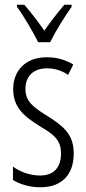

<svg xmlns="http://www.w3.org/2000/svg" viewBox="-20 -785 366 815"><path d="M142 -606H193C216 -653 254 -714 284 -756V-765H253C219 -724 198 -697 168 -655C141 -694 108 -737 83 -765H52V-756C81 -717 118 -653 142 -606ZM293 -134C293 -218 245 -252 179 -294C116 -333 88 -357 88 -408C88 -463 124 -495 179 -495C212 -495 244 -485 269 -467L291 -511C259 -531 221 -542 179 -542C88 -542 36 -485 36 -407C36 -327 84 -290 151 -248C211 -213 239 -189 239 -133C239 -74 208 -40 150 -40C107 -40 64 -56 35 -78V-21C61 -5 102 10 151 10C243 10 293 -44 293 -134Z"/></svg>

Font: Noto Sans Gurmukhi UI ExtraCondensed Light
Style: Regular
Weight: 300
Width: 2
Designer: Jelle Bosma - Monotype Design Team
Foundry: Monotype Imaging Inc.
Version: Version 2.004